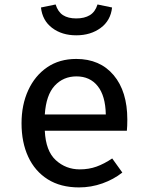

<svg xmlns="http://www.w3.org/2000/svg" viewBox="-20 -813 655 846"><path d="M177.4 -236.9Q181.5 -147.7 225.9 -107.2Q270.3 -66.7 331.3 -66.7Q371.8 -66.7 405.6 -79Q439.5 -91.3 474.4 -114.9L519 -52.8Q481 -22.6 431.3 -4.9Q381.5 12.8 328.2 12.8Q247.2 12.8 190.5 -22.8Q133.8 -58.5 104.4 -122.1Q74.9 -185.6 74.9 -269.7Q74.9 -351.3 104.4 -415.4Q133.8 -479.5 187.7 -516.4Q241.5 -553.3 315.9 -553.3Q420.5 -553.3 480.8 -481.8Q541 -410.3 541 -286.2Q541 -272.3 540.5 -259.5Q540 -246.7 539 -236.9ZM316.9 -476.4Q259 -476.4 221 -435.4Q183.1 -394.4 177.4 -308.7H446.2Q444.6 -390.8 410.5 -433.6Q376.4 -476.4 316.9 -476.4ZM315.9 -657.4Q252.8 -657.4 209.7 -690Q166.7 -722.6 160.5 -780L225.1 -793.3Q235.4 -760.5 257.7 -746.2Q280 -731.8 315.9 -731.8Q352.3 -731.8 375.9 -746.2Q399.5 -760.5 409.7 -793.3L473.8 -780Q467.7 -722.6 423.6 -690Q379.5 -657.4 315.9 -657.4Z"/></svg>

Font: Fira Code Retina
Style: Regular
Weight: 450
Monospace: yes
Designer: Carrois Corporate, Edenspiekermann AG, Nikita Prokopov
Foundry: Carrois Corporate, Edenspiekermann AG, Nikita Prokopov
Version: Version 6.002